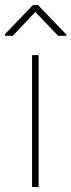

<svg xmlns="http://www.w3.org/2000/svg" viewBox="-40 -749 286 769"><path d="M88.4 -528.3V0H114.7V-528.3ZM92.3 -729 -20 -612.3V-605.5H11.2L101.6 -701.2L192.9 -605.5H226.1V-610.4L111.8 -729Z"/></svg>

Font: Vazirmatn Thin
Style: Regular
Weight: 100
Designer: Saber Rastikerdar
Foundry: Saber Rastikerdar
Version: Version 33.003